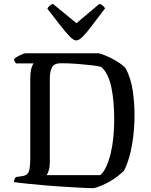

<svg xmlns="http://www.w3.org/2000/svg" viewBox="-20 -982 789 1002"><path d="M470 0Q442 0 398.5 -2.5Q355 -5 305 -8Q255 -11 206 -15.5Q157 -20 116.5 -24Q76 -28 53 -32Q53 -40 56 -47Q59 -54 63 -58L90 -62Q110 -64 120 -72Q130 -80 134 -100Q138 -120 138 -158V-572Q138 -599 141.5 -615.5Q145 -632 149.5 -641Q154 -650 156 -651H64Q60 -655 57 -661Q54 -667 53 -673Q58 -679 70 -686Q82 -693 94.5 -698.5Q107 -704 113 -704H495Q511 -700 530.5 -692Q550 -684 570.5 -673Q591 -662 608 -650Q625 -638 635 -627Q663 -575 672.5 -510.5Q682 -446 682 -384Q682 -323 675 -267Q668 -211 655.5 -166Q643 -121 627 -91Q613 -77 593.5 -62Q574 -47 552 -34.5Q530 -22 508.5 -13Q487 -4 470 0ZM223 -68H503Q521 -83 534.5 -112.5Q548 -142 557.5 -181Q567 -220 571.5 -265Q576 -310 576 -355Q576 -403 572.5 -445.5Q569 -488 561.5 -524.5Q554 -561 540.5 -589Q527 -617 508 -633Q489 -638 454 -642Q419 -646 378.5 -649Q338 -652 299 -652Q263 -652 251.5 -631Q240 -610 240 -573V-134Q240 -111 234.5 -93Q229 -75 223 -68ZM378 -771Q364 -771 343.5 -792Q323 -813 294 -850.5Q265 -888 227 -937Q231 -945 239 -952Q247 -959 256 -962L379 -861L499 -962Q508 -959 516.5 -952.5Q525 -946 528 -938Q489 -887 460.5 -849Q432 -811 412 -791Q392 -771 378 -771Z"/></svg>

Font: Texturina 12pt
Style: Regular
Weight: 400
Designer: Guillermo Torres Carreño
Foundry: Omnibus-Type
Version: Version 1.002